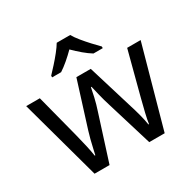

<svg xmlns="http://www.w3.org/2000/svg" viewBox="-166 -939 1118 1110"><g transform="rotate(-30 393.0 -383.5)"><path d="M431 -303Q418 -344 408.5 -383.5Q399 -423 394 -445H390Q386 -423 377 -383.5Q368 -344 354 -302L258 -1H158L11 -537H102L176 -251Q187 -208 197 -164Q207 -120 211 -91H215Q219 -108 224.5 -133Q230 -158 237 -185.5Q244 -213 251 -235L346 -537H442L534 -235Q545 -201 555.5 -161Q566 -121 570 -92H574Q577 -117 587.5 -161Q598 -205 610 -251L685 -537H775L626 -1H523ZM437 -766Q449 -744 471.5 -716.5Q494 -689 518.5 -662.5Q543 -636 562 -617V-606H500Q474 -622 446 -645.5Q418 -669 391 -696Q364 -669 337 -646Q310 -623 284 -606H224V-617Q243 -637 266.5 -663Q290 -689 312 -716.5Q334 -744 347 -766Z"/></g></svg>

Font: Noto Sans Meroitic
Style: Regular
Weight: 400
Designer: Monotype Design Team
Foundry: Monotype Imaging Inc.
Version: Version 2.002; ttfautohint (v1.8.4.7-5d5b)